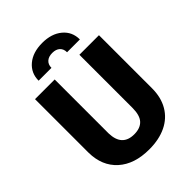

<svg xmlns="http://www.w3.org/2000/svg" viewBox="-262 -1052 1189 1189"><g transform="rotate(-45 332.5 -458.0)"><path d="M611.3 -710.9V-245.6Q611.3 -166.5 577.6 -108.6Q543.9 -50.8 481 -20.5Q418 9.8 332 9.8Q202.1 9.8 127.4 -57.6Q52.7 -125 51.3 -242.2V-710.9H223.6V-238.8Q226.6 -122.1 332 -122.1Q385.3 -122.1 412.6 -151.4Q439.9 -180.7 439.9 -246.6V-710.9ZM397 -775.9Q397 -805.2 379.2 -821.5Q361.3 -837.9 329.1 -837.9Q296.9 -837.9 278.6 -821.5Q260.3 -805.2 260.3 -775.9H147.9Q147.9 -842.8 197.3 -884.3Q246.6 -925.8 329.1 -925.8Q410.2 -925.8 459.7 -884.5Q509.3 -843.3 509.3 -775.9Z"/></g></svg>

Font: Roboto Black
Style: Regular
Weight: 900
Designer: Google
Version: Version 2.134; 2016